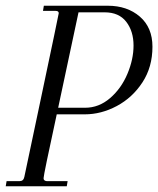

<svg xmlns="http://www.w3.org/2000/svg" viewBox="-31 -650 552 670"><path d="M121 -28Q121 -23 124.5 -20.5Q128 -18 132 -18H205L202 0H-11L-8 -18H38Q51 -18 54 -33L110 -298Q174 -601 174 -604Q174 -612 163 -612H119L122 -630H345Q413 -630 457 -592Q501 -554 501 -487Q501 -416 466 -362.5Q431 -309 376.5 -280Q322 -251 265 -251H167Q121 -39 121 -28ZM172 -274H266Q314 -274 353 -307.5Q392 -341 413.5 -392Q435 -443 435 -491Q435 -541 409.5 -574Q384 -607 334 -607H243Z"/></svg>

Font: Arapey
Style: Italic
Weight: 400
Italic angle: -12°
Designer: Eduardo Rodriguez Tunni
Foundry: Eduardo Rodriguez Tunni
Version: Version 3.000